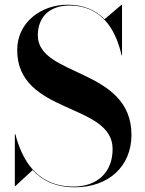

<svg xmlns="http://www.w3.org/2000/svg" viewBox="-20 -780 617 815"><path d="M45 10 118.5 -58C159.5 -13.5 216.5 15 298 15C439 15 538 -72.5 538 -207.5C538 -492.5 140.5 -452.5 140.5 -630C140.5 -704 186.5 -756.5 275 -756.5C350.5 -756.5 411 -724 451.5 -660C461.5 -644 469.5 -627 477 -609C484.5 -589.5 491 -568 496 -545H498V-760H496L424 -698.5C384 -739 331.5 -760 267.5 -760C154 -760 53 -685 53 -567.5C53 -292.5 458 -345 458 -147.5C458 -48.5 393 12 292 12C178.5 12 111.5 -49 73 -131.5C71 -135.5 69.5 -139 68 -143C58.5 -164.5 51 -187 45.5 -210H43V10Z"/></svg>

Font: Bodoni* 96pt Medium
Style: Regular
Weight: 500
Version: Version 2.3